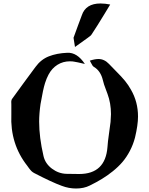

<svg xmlns="http://www.w3.org/2000/svg" viewBox="-20 -1079 854 1099"><path d="M610.8 -1053.2Q581.1 -1059.1 555.2 -1059.1Q470.7 -1059.1 448.2 -991.2Q443.8 -978.5 426.5 -933.1Q409.2 -887.7 400.9 -862.8L409.2 -810.1L480 -860.8Q481.9 -862.8 492.2 -869.9Q502.4 -877 504.9 -882.8Q521.5 -907.7 538.3 -934.6Q555.2 -961.4 577.4 -998Q599.6 -1034.7 610.8 -1053.2ZM465.8 -712.9Q421.4 -779.8 365.2 -776.9Q305.2 -774.4 259.8 -756.6Q214.4 -738.8 183.1 -695.8Q166 -672.4 119.1 -609.1Q72.3 -545.9 47.9 -511.2Q46.4 -508.3 45.4 -504.2Q44.4 -500 44.4 -496.6Q44.4 -493.2 44.7 -487.5Q44.9 -481.9 44.9 -480V-422.9Q37.6 -254.9 136.2 -129.9Q137.7 -127.9 141.6 -122.3Q145.5 -116.7 147.7 -114Q149.9 -111.3 153.6 -106.7Q157.2 -102.1 160.2 -99.4Q163.1 -96.7 167 -93.8Q170.9 -90.8 174.8 -88.9Q277.3 -35.6 334 -15.1Q374 0 415 0Q460.4 0 494.1 -17.1Q532.7 -36.1 563.2 -54.7Q593.8 -73.2 625.5 -98.6Q657.2 -124 680.7 -151.4Q704.1 -178.7 723.1 -214.8Q742.2 -251 752.9 -292Q770 -363.8 770 -412.1Q770 -495.6 730 -564.9Q715.3 -591.8 695.6 -616Q675.8 -640.1 645.8 -669.9Q615.7 -699.7 604 -712.9Q577.1 -741.2 543.9 -741.2Q522.9 -741.2 494.1 -731.9Q496.6 -728 501.5 -718Q506.3 -708 510 -703.1Q513.7 -698.2 518.1 -695.8Q556.2 -672.9 568.8 -620.1Q571.3 -608.4 575.7 -595.2Q580.1 -582 586.2 -566.2Q592.3 -550.3 595.2 -542Q615.2 -488.3 615.2 -425.8Q615.2 -418.9 612.8 -380.9Q610.8 -362.8 603.8 -313.7Q596.7 -264.6 595.2 -237.8Q583.5 -83 433.1 -83Q420.9 -83 397 -83.5Q373 -84 360.8 -84Q315.4 -85 277.1 -113.8Q238.8 -142.6 229 -186Q204.1 -293 204.1 -382.8Q204.1 -428.2 211.9 -482.9Q226.6 -568.8 237.8 -603.5Q246.1 -629.9 257.8 -651.9Q277.3 -688.5 309.1 -708.3Q340.8 -728 379.9 -728Q396 -728 403.8 -726.1Q416 -724.6 465.8 -712.9Z"/></svg>

Font: Sonetni venez
Style: Regular
Weight: 400
Designer: Alja Herlah
Foundry: Type Salon
Version: Version 1.000;hotconv 1.0.109;makeotfexe 2.5.65596